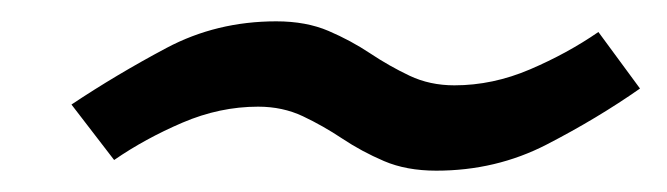

<svg xmlns="http://www.w3.org/2000/svg" viewBox="-20 -440 625 180"><path d="M47 -342Q89 -370 136 -395Q183 -420 239 -420Q267 -420 288 -411Q309 -402 327 -390Q345 -378 364 -369Q383 -360 406 -360Q442 -360 477 -375Q512 -390 541 -410L580 -357Q540 -329 492.5 -304.5Q445 -280 389 -280Q361 -280 340 -289Q319 -298 301 -310Q283 -322 264 -331Q245 -340 222 -340Q186 -340 151 -325Q116 -310 87 -290Z"/></svg>

Font: Epunda Sans Medium
Style: Italic
Weight: 500
Italic angle: -12.0243°
Designer: Simon Atzbach
Foundry: typofactur
Version: Version 2.204; ttfautohint (v1.8.4.7-5d5b)